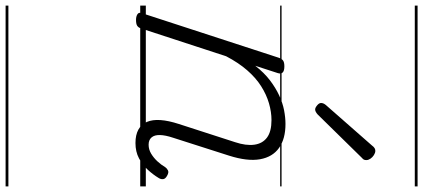

<svg xmlns="http://www.w3.org/2000/svg" viewBox="-433 -598 1512 686"><g transform="rotate(90 323.0 -255.0)"><path d="M491 17Q462 17 443 6.5Q424 -4 415.5 -24Q407 -44 409 -72.5Q411 -101 423 -138L488 -339Q501 -378 497 -407.5Q493 -437 471.5 -453Q450 -469 409 -469Q380 -469 349 -460Q318 -451 288 -432Q258 -413 231 -382Q204 -351 181 -307L82 -4Q79 6 72.5 10.5Q66 15 51 15Q39 15 31 10Q23 5 27 -6L186 -494Q190 -506 196.5 -510.5Q203 -515 217 -515Q233 -515 239 -509Q245 -503 241 -491L215 -411Q240 -443 267 -463.5Q294 -484 321 -496.5Q348 -509 374 -514Q400 -519 423 -519Q476 -519 508.5 -496Q541 -473 549 -428Q557 -383 536 -317L472 -117Q463 -90 462.5 -70.5Q462 -51 471 -40.5Q480 -30 497 -30Q514 -30 529 -39Q544 -48 556.5 -61.5Q569 -75 577 -89Q581 -95 588.5 -99Q596 -103 608 -96Q619 -90 620 -82Q621 -74 616 -66Q604 -46 586.5 -27Q569 -8 545.5 4.5Q522 17 491 17ZM371 -625Q365 -625 356.5 -632Q348 -639 348 -646Q348 -650 349.5 -654Q351 -658 355 -663L499 -827Q505 -835 509.5 -837.5Q514 -840 519 -840Q526 -840 534 -835Q542 -830 547 -822.5Q552 -815 552 -808Q552 -803 550.5 -799.5Q549 -796 544 -792L389 -634Q379 -625 371 -625ZM0 471H646V481H0ZM0 -20H646V0H0ZM0 -505H646V-500H0ZM0 -991H646V-981H0Z"/></g></svg>

Font: Playwrite IE Guides
Style: Regular
Weight: 400
Designer: Veronika Burian, José Scaglione
Foundry: TypeTogether
Version: Version 1.003